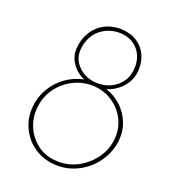

<svg xmlns="http://www.w3.org/2000/svg" viewBox="-124 -752 760 852"><g transform="rotate(20 256.0 -326.0)"><path d="M52 -205Q57 -252 81 -291.5Q105 -331 142.5 -357.5Q180 -384 225 -393Q186 -409 163.5 -444Q141 -479 147 -520Q150 -551 163 -577Q176 -603 197 -622Q218 -641 246 -650.5Q274 -660 308 -659Q352 -656 382.5 -635Q413 -614 427 -580Q441 -546 437 -505Q432 -463 403 -431Q374 -399 332 -386Q373 -373 404 -344Q435 -315 451 -275Q467 -235 462 -188Q458 -155 444.5 -125Q431 -95 409.5 -70Q388 -45 360 -27Q332 -9 300 0Q268 9 233 7Q177 4 134 -25Q91 -54 68.5 -101.5Q46 -149 52 -205ZM72 -204Q67 -155 86.5 -111.5Q106 -68 144 -40.5Q182 -13 233 -11Q285 -8 330.5 -31.5Q376 -55 406.5 -96.5Q437 -138 442 -189Q447 -238 426.5 -280.5Q406 -323 366 -350Q326 -377 275 -380Q224 -382 179.5 -359.5Q135 -337 106 -296.5Q77 -256 72 -204ZM165 -518Q159 -470 193 -435Q227 -400 281 -397Q318 -396 347.5 -410Q377 -424 395.5 -449.5Q414 -475 417 -506Q423 -564 392 -601Q361 -638 308 -641Q254 -643 213.5 -611Q173 -579 165 -518Z"/></g></svg>

Font: Josefin Sans Thin Thin
Style: Italic
Weight: 250
Italic angle: -7°
Version: Version 2.000